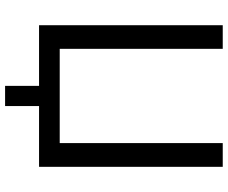

<svg xmlns="http://www.w3.org/2000/svg" viewBox="-91 -678 904 762"><g transform="rotate(90 361.0 -297.0)"><path d="M400.9 0V134.8H320.8V0H80.1V-729H173.8V-82H547.9V-729H642.1V0Z"/></g></svg>

Font: Miedinger*
Style: Book
Weight: 400
Version: Version 001.000